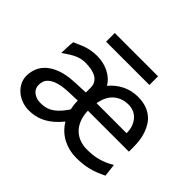

<svg xmlns="http://www.w3.org/2000/svg" viewBox="-148 -907 1148 1148"><g transform="rotate(45 426.0 -333.5)"><path d="M712.9 -305.2Q712.9 -336.4 703.9 -360.6Q694.8 -384.8 679.4 -401.4Q664.1 -418 643.8 -426.3Q623.5 -434.6 600.6 -434.6Q546.9 -434.6 509 -403.1Q471.2 -371.6 459 -305.2ZM376 -170.9Q372.6 -186 370.6 -202.6Q368.7 -219.2 368.7 -236.8Q359.4 -236.3 342.8 -235.8Q326.2 -235.4 307.6 -234.6Q289.1 -233.9 271.2 -232.7Q253.4 -231.4 241.7 -229.5Q210.9 -224.1 190.9 -215.1Q170.9 -206.1 158.7 -194.3Q146.5 -182.6 141.6 -168Q136.7 -153.3 136.7 -136.7Q136.7 -122.1 142.8 -109.6Q148.9 -97.2 159.9 -88.1Q170.9 -79.1 186 -73.7Q201.2 -68.4 219.7 -68.4Q238.3 -68.4 256.3 -71.5Q274.4 -74.7 292.5 -84.2Q310.5 -93.8 329.3 -111.6Q348.1 -129.4 368.7 -158.7Q371.1 -161.6 372.6 -164.3Q374 -167 376 -170.9ZM454.1 -236.8Q455.6 -193.8 468.5 -162.1Q481.4 -130.4 502.9 -109.6Q524.4 -88.9 553.2 -78.6Q582 -68.4 615.2 -68.4Q638.7 -68.4 661.1 -70.8Q683.6 -73.2 705.6 -79.1Q727.5 -85 749.3 -94.2Q771 -103.5 793.5 -117.2L803.2 -36.6Q777.3 -23.4 753.4 -14.2Q729.5 -4.9 705.3 1Q681.2 6.8 656.2 9.5Q631.3 12.2 603 12.2Q572.8 12.2 544.2 5.4Q515.6 -1.5 490 -14.9Q464.4 -28.3 442.9 -48.6Q421.4 -68.8 405.3 -95.7Q399.9 -89.4 394.3 -83.3Q388.7 -77.1 383.3 -70.8Q361.8 -47.9 339.6 -32Q317.4 -16.1 295.2 -6.3Q272.9 3.4 250.2 7.8Q227.5 12.2 205.1 12.2Q170.4 12.2 141.4 1Q112.3 -10.3 91.3 -29.1Q70.3 -47.9 58.3 -72.5Q46.4 -97.2 46.4 -124.5Q46.4 -152.3 55.7 -180.2Q64.9 -208 86.9 -231.7Q108.9 -255.4 145.5 -272.9Q182.1 -290.5 236.8 -297.9Q249.5 -299.3 268.8 -300.5Q288.1 -301.8 307.9 -302.5Q327.6 -303.2 344.5 -304Q361.3 -304.7 368.7 -305.2V-346.7Q368.7 -368.7 359.1 -384.5Q349.6 -400.4 332.8 -410.4Q315.9 -420.4 292.5 -425Q269 -429.7 241.7 -429.7Q222.2 -429.7 205.3 -425.8Q188.5 -421.9 171.6 -414.1Q154.8 -406.2 137 -395Q119.1 -383.8 97.7 -368.7Q97.7 -376.5 98.1 -389.4Q98.6 -402.3 99.1 -416.3Q99.6 -430.2 100.6 -443.1Q101.6 -456.1 102.5 -463.9Q121.6 -471.7 138.7 -479.7Q155.8 -487.8 174.3 -493.9Q192.9 -500 214.4 -503.9Q235.8 -507.8 263.7 -507.8Q288.6 -507.8 312.7 -502.4Q336.9 -497.1 358.6 -486.6Q380.4 -476.1 398.7 -460Q417 -443.8 429.7 -422.4Q462.9 -462.9 508.8 -485.4Q554.7 -507.8 607.9 -507.8Q645.5 -507.8 674.6 -498.3Q703.6 -488.8 725.1 -472.2Q746.6 -455.6 761 -433.1Q775.4 -410.6 784.4 -384.8Q793.5 -358.9 797.1 -331.1Q800.8 -303.2 800.8 -275.9V-236.8ZM239.3 -678.7H605.5V-605.5H239.3Z"/></g></svg>

Font: Andika Phon
Style: Regular
Weight: 400
Designer: Victor Gaultney, Annie Olsen, Julie Remington, Don Collingsworth, Eric Hays, Becca Hirsbrunner
Foundry: SIL International
Version: Version 5.000